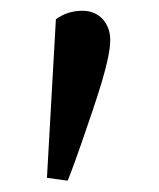

<svg xmlns="http://www.w3.org/2000/svg" viewBox="-20 -757 289 348"><path d="M65.1 -434.7 102.7 -429.5C112.1 -453.2 120.5 -476.9 128.5 -499.9C155.7 -578.9 179.8 -647.6 179.8 -684.5C179.8 -714.3 160.4 -737.5 129.6 -737.5C113 -737.5 96.8 -733.3 81.3 -722.1L65.1 -434.7Z"/></svg>

Font: Source Serif Variable
Style: Regular
Weight: 389
Designer: Frank Grießhammer
Foundry: Adobe Systems Incorporated
Version: Version 3.001;hotconv 1.0.111;makeotfexe 2.5.65597